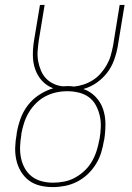

<svg xmlns="http://www.w3.org/2000/svg" viewBox="-20 -755 540 783"><path d="M195 8Q169 8 143.5 2Q118 -4 98 -19Q78 -34 65 -56Q52 -78 46.5 -103Q41 -128 42 -155Q43 -182 48 -208V-211Q53 -241 63.5 -270.5Q74 -300 93.5 -325.5Q113 -351 140 -368.5Q167 -386 197 -395Q170 -405 151 -426Q132 -447 123 -474Q114 -501 114 -531Q114 -561 119 -591L143 -735H162L138 -589Q135 -568 133.5 -547Q132 -526 135.5 -506.5Q139 -487 146.5 -468.5Q154 -450 167 -436Q180 -422 198 -413.5Q216 -405 236 -403Q241 -403 246.5 -403.5Q252 -404 257 -404Q263 -404 269 -403.5Q275 -403 282 -402Q302 -404 321.5 -410.5Q341 -417 359 -428.5Q377 -440 391 -456Q405 -472 415.5 -490.5Q426 -509 431.5 -528.5Q437 -548 441 -568L468 -735H488L460 -565Q455 -537 445 -509.5Q435 -482 417 -458.5Q399 -435 374 -417.5Q349 -400 320 -392Q349 -382 370 -360Q391 -338 400.5 -309.5Q410 -281 410 -249Q410 -217 405 -185L404 -182Q400 -157 392.5 -132.5Q385 -108 371 -85.5Q357 -63 337.5 -44.5Q318 -26 294.5 -14Q271 -2 245.5 3Q220 8 195 8ZM196 -10Q219 -10 242 -14.5Q265 -19 286 -30.5Q307 -42 325 -59Q343 -76 355 -97Q367 -118 374 -140Q381 -162 385 -185L386 -188Q390 -212 391 -236Q392 -260 387 -282.5Q382 -305 371 -325.5Q360 -346 342 -359Q324 -372 301 -377.5Q278 -383 254 -383Q231 -383 208.5 -378Q186 -373 165 -362Q144 -351 126.5 -333.5Q109 -316 97 -295.5Q85 -275 78 -253Q71 -231 67 -209V-205Q63 -182 62 -158Q61 -134 65.5 -111.5Q70 -89 81 -69Q92 -49 109.5 -35.5Q127 -22 149.5 -16Q172 -10 196 -10Z"/></svg>

Font: Iosevka Slab Thin Oblique
Style: Regular
Weight: 100
Italic angle: -9°
Monospace: yes
Designer: Belleve Invis
Foundry: Belleve Invis
Version: Version 11.1.0; ttfautohint (v1.8.3)